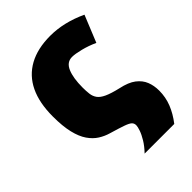

<svg xmlns="http://www.w3.org/2000/svg" viewBox="-214 -667 948 948"><g transform="rotate(-45 260.0 -192.5)"><path d="M311 -563Q358 -563 406.5 -551.5Q455 -540 504 -517L447 -377Q410 -394 372 -403.5Q334 -413 313 -413Q276 -413 259.5 -374Q243 -335 243 -269Q243 -244 245.5 -224Q248 -204 259 -188.5Q270 -173 296 -161Q322 -149 369 -138Q421 -127 449 -105.5Q477 -84 488.5 -55Q500 -26 500 9Q500 55 483.5 96.5Q467 138 436 178H229Q254 152 269.5 126.5Q285 101 292 80.5Q299 60 299 50Q299 36 290 27.5Q281 19 255.5 10Q230 1 179 -14Q151 -22 125.5 -38Q100 -54 80 -83Q60 -112 49 -158Q38 -204 38 -272Q38 -367 69 -431.5Q100 -496 161 -529.5Q222 -563 311 -563Z"/></g></svg>

Font: Noto Sans Display Black
Style: Regular
Weight: 900
Designer: Monotype Design Team
Foundry: Monotype Imaging Inc.
Version: Version 2.003